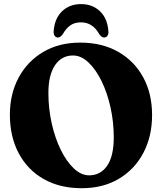

<svg xmlns="http://www.w3.org/2000/svg" viewBox="-20 -928 814 962"><path d="M382 -714.5Q491.5 -714.5 572.5 -668.2Q653.5 -622 697.8 -540.2Q742 -458.5 742 -351.5Q742 -244.5 698.2 -161.8Q654.5 -79 575.2 -32Q496 15 389.5 15Q279.5 15 198.8 -31Q118 -77 73.8 -160Q29.5 -243 29.5 -353.5Q29.5 -457 73.2 -538.8Q117 -620.5 196.2 -667.5Q275.5 -714.5 382 -714.5ZM550 -239.5Q550 -316.5 533.8 -389.8Q517.5 -463 488.8 -521.8Q460 -580.5 423.2 -615.2Q386.5 -650 345.5 -650Q288.5 -650 255.5 -601Q222.5 -552 222.5 -462Q222.5 -384 239 -310.2Q255.5 -236.5 284.2 -177.8Q313 -119 349.8 -84.2Q386.5 -49.5 426.5 -49.5Q484 -49.5 517 -97.8Q550 -146 550 -239.5ZM386 -816Q354 -816 332.8 -801.2Q311.5 -786.5 295 -757.5Q282.5 -740 270.5 -740Q259.5 -740 253.5 -749Q247.5 -758 249 -773Q254 -836.5 291.5 -872Q329 -907.5 386 -907.5Q443 -907.5 480.5 -872Q518 -836.5 523 -773Q524.5 -758 518.5 -749Q512.5 -740 501.5 -740Q489 -740 477 -757.5Q444 -816 386 -816Z"/></svg>

Font: Fraunces 72pt Soft
Style: Bold
Weight: 700
Version: Version 1.000;[b76b70a41]